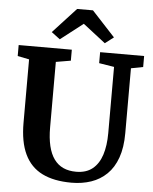

<svg xmlns="http://www.w3.org/2000/svg" viewBox="-63 -1028 869 1088"><g transform="rotate(5 371.5 -484.0)"><path d="M384.9 8Q284.3 8 217.8 -25.1Q151.2 -58.2 118 -127.9Q84.7 -197.6 84.7 -306.6V-667.3L18.9 -680.5V-743H321.2V-680.5L237 -666.2V-293.9Q237 -233 247.8 -188.2Q258.5 -143.4 279.8 -114Q301.1 -84.6 332.5 -70.3Q363.9 -56.1 405.4 -56.1Q462.4 -56.1 498.3 -85Q534.2 -114 551.2 -166.4Q568.1 -218.9 568.1 -290V-666.7L482.2 -680.5V-743H732.5V-680.5L664.2 -667.3V-298Q664.2 -216.5 643.5 -158.4Q622.9 -100.4 585 -63.6Q547.2 -26.8 496.2 -9.4Q445.2 8 384.9 8ZM248.1 -795.8 199.3 -832.5 331.1 -975.6H421.2L553 -833.2L504.2 -795.8L376.2 -895.2Z"/></g></svg>

Font: Merriweather Light
Style: Regular
Weight: 300
Designer: Eben Sorkin
Foundry: Eben Sorkin
Version: Version 2.100